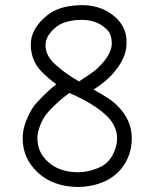

<svg xmlns="http://www.w3.org/2000/svg" viewBox="-20 -744 596 764"><path d="M383.3 -487.8Q425.3 -533.7 424.8 -571.8Q424.3 -601.6 413.6 -616.7Q406.2 -627.4 391.1 -638.7Q356.9 -665 302.7 -665H300.3Q253.9 -664.1 220.2 -647.5Q211.9 -643.1 205.6 -638.2Q160.2 -602.5 161.1 -563Q162.1 -527.3 188.5 -499Q196.3 -490.7 210.4 -478.5Q244.1 -448.7 294.4 -419.9Q343.8 -452.1 356.4 -462.4Q370.6 -473.6 383.3 -487.8ZM255.9 -374Q212.9 -342.8 177.7 -305.2L170.9 -297.4Q148.9 -273.4 136.2 -234.9Q129.4 -214.8 128.9 -196.8Q127.4 -139.6 170.9 -100.1Q214.8 -59.6 288.6 -58.6Q327.1 -58.1 367.2 -74.2Q390.6 -83.5 404.8 -96.7Q428.7 -118.7 439.9 -154.8Q445.3 -172.4 445.8 -189.9Q447.3 -241.7 404.8 -282.7Q356.4 -329.6 262.7 -371.1ZM204.1 -408.7Q186.5 -421.4 171.4 -434.6Q142.6 -460 131.3 -475.6Q104 -512.7 102.5 -563Q100.6 -630.4 170.4 -685.1Q214.8 -719.7 292 -723.1Q296.4 -723.6 300.3 -723.6Q376.5 -724.6 428.2 -684.6Q481 -643.6 483.4 -584.5V-571.8Q484.4 -512.2 426.3 -447.8Q399.4 -418 356 -390.1Q354.5 -388.7 352.1 -387.7Q415 -352.5 434.1 -335.4Q439 -331.5 444.8 -325.7Q506.3 -265.6 504.4 -189.9Q502.9 -122.6 461.9 -71.8Q454.6 -63 446.8 -55.7Q396.5 -8.8 313 -1Q299.8 0 288.6 0Q191.9 -1.5 131.8 -56.2Q68.8 -113.8 70.3 -196.8Q70.8 -238.8 94.2 -286.6Q107.9 -315.4 127 -336.4Q166.5 -379.4 204.1 -408.7Z"/></svg>

Font: Masterpiece Uni Round
Style: Regular
Weight: 400
Designer: Co Toe
Foundry: Masterpiece
Version: Version 0.1